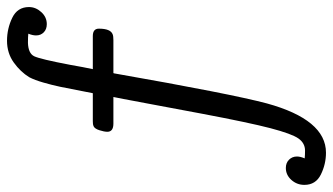

<svg xmlns="http://www.w3.org/2000/svg" viewBox="-246 -521 940 542"><g transform="rotate(-90 224.0 -250.0)"><path d="M-26.9 139.2Q-26.9 118.2 -12.9 102.5Q1 86.9 21 86.9Q35.2 86.9 44.2 95.9Q53.2 105 53.2 118.2Q53.2 127.9 47.9 140.1Q57.6 141.1 69.8 141.1Q90.8 141.1 104 122.6Q117.2 104 133.1 43.5Q148.9 -17.1 173.8 -148.9Q189.9 -234.9 200.9 -293.5Q211.9 -352.1 215.6 -371.6Q219.2 -391.1 221.2 -399.9H146Q123 -399.9 123 -417Q123 -425.8 127.4 -439.5Q131.8 -453.1 139.2 -456.1Q143.1 -458 152.8 -458H231.9Q245.1 -526.9 250 -550Q254.9 -573.2 262 -597.7Q269 -622.1 276.9 -637.2Q292 -662.1 318.6 -681.2Q345.2 -700.2 379.9 -700.2Q414.1 -700.2 444.6 -685.5Q475.1 -670.9 475.1 -638.2Q475.1 -619.1 460.9 -603.5Q446.8 -587.9 426.8 -587.9Q412.6 -587.9 403.8 -596.4Q395 -605 395 -618.2Q395 -627.9 399.9 -640.1Q391.1 -641.1 374 -641.1Q344.2 -640.1 336.2 -623.5Q328.1 -606.9 312 -522Q305.2 -482.9 299.8 -458H393.1Q414.1 -458 414.1 -440.9Q414.1 -407.7 397.9 -401.9Q393.1 -399.9 381.8 -399.9H289.1L288.1 -398.9Q230 -67.9 203.1 33.2Q157.2 200.2 64 200.2Q31.7 200.2 2.4 185.8Q-26.9 171.4 -26.9 139.2Z"/></g></svg>

Font: CMU Concrete
Style: Italic
Weight: 500
Italic angle: -14.04°
Version: Version 0.7.0